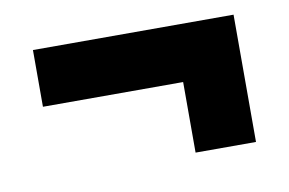

<svg xmlns="http://www.w3.org/2000/svg" viewBox="-43 -457 617 410"><g transform="rotate(-10 265.5 -252.0)"><path d="M483 -390V-114H352V-267H48V-390Z"/></g></svg>

Font: Fira Sans
Style: Bold
Weight: 700
Designer: bBox Type GmbH & Carrois Corporate GbR & Edenspiekermann AG
Foundry: bBox Type GmbH & Carrois Corporate GbR & Edenspiekermann AG
Version: Version 4.301;PS 004.301;hotconv 1.0.88;makeotf.lib2.5.64775